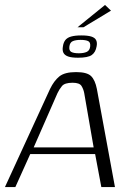

<svg xmlns="http://www.w3.org/2000/svg" viewBox="-33 -755 531 775"><path d="M-13 0 169 -396Q185 -429 206.5 -446.5Q228 -464 274 -464Q318 -464 334.5 -448Q351 -432 358 -396L431 0H376L351 -133H89L29 0ZM103 -160H345L307 -379Q304 -395 296 -408Q288 -421 260 -421Q228 -421 217 -407.5Q206 -394 199 -379ZM282 -522Q256 -522 242 -527Q228 -532 223 -542Q218 -552 221 -568Q223 -583 230.5 -593Q238 -603 254 -607.5Q270 -612 295 -612Q321 -612 335.5 -607.5Q350 -603 355 -593Q360 -583 357 -568Q353 -544 337.5 -533Q322 -522 282 -522ZM285 -540Q305 -540 317 -545.5Q329 -551 331 -567Q333 -584 323 -589Q313 -594 292 -594Q273 -594 261 -589Q249 -584 247 -567Q245 -551 254.5 -545.5Q264 -540 285 -540ZM280 -645 391 -735 415 -712 304 -645Z"/></svg>

Font: Genos Light
Style: Italic
Weight: 300
Italic angle: -8°
Designer: Robert E. Leuschke
Foundry: Robert E. Leuschke
Version: Version 1.010